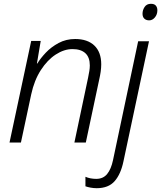

<svg xmlns="http://www.w3.org/2000/svg" viewBox="-20 -749 847 1009"><path d="M30 0 144 -534H194L174 -415H176Q193 -443 221 -472.5Q249 -502 288 -523Q327 -544 375 -544Q440 -544 476 -509.5Q512 -475 512 -411Q512 -392 509 -371.5Q506 -351 502 -334L431 0H371L443 -341Q447 -361 449.5 -376Q452 -391 452 -405Q452 -448 428.5 -469.5Q405 -491 361 -491Q317 -491 273 -462.5Q229 -434 194.5 -380.5Q160 -327 144 -253L90 0ZM764 -642Q748 -642 738.5 -651Q729 -660 729 -677Q729 -696 740 -712.5Q751 -729 773 -729Q791 -729 799 -719.5Q807 -710 807 -695Q807 -673 794 -657.5Q781 -642 764 -642ZM488 240Q472 240 456 237Q440 234 429 230V180Q454 191 486 191Q522 191 543 165.5Q564 140 574 92L706 -532H763L629 98Q615 166 582.5 203Q550 240 488 240Z"/></svg>

Font: Noto Sans Light
Style: Italic
Weight: 300
Italic angle: -12°
Designer: Monotype Design Team
Foundry: Monotype Imaging Inc.
Version: Version 2.013; ttfautohint (v1.8.4.7-5d5b)